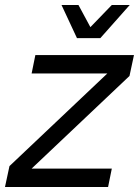

<svg xmlns="http://www.w3.org/2000/svg" viewBox="-40 -751 558 771"><path d="M-20 0 -2 -84 391 -456H87L102 -530H498L480 -446L87 -74H409L394 0ZM269 -598 207 -731H275L323 -642L409 -731H481L363 -598Z"/></svg>

Font: Geist Regular
Style: Italic
Weight: 400
Italic angle: -12°
Designer: Basement.studio, Andrés Briganti, Mateo Zaragoza
Foundry: Basement.studio, Vercel, Andrés Briganti, Guido Ferreyra, Mateo Zaragoza
Version: Version 1.500; ttfautohint (v1.8.4.7-5d5b)